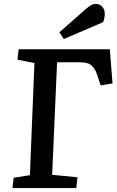

<svg xmlns="http://www.w3.org/2000/svg" viewBox="-20 -949 590 969"><path d="M416 -905.8Q431.6 -918.9 441.2 -924.1Q450.7 -929.2 462.9 -929.2Q482.9 -929.2 495.8 -915.3Q508.8 -901.4 508.8 -877.9Q508.8 -857.9 500 -836.9L301.8 -752L279.8 -786.1ZM48.8 -51.8 130.9 -64.9 153.8 -630.9 67.9 -647.9 74.2 -700.2H534.2L547.9 -527.8L487.8 -518.1L475.1 -557.1Q467.8 -579.6 462.6 -590.6Q457.5 -601.6 447.3 -613.5Q437 -625.5 420.9 -630.1Q404.8 -634.8 379.9 -634.8H268.1L243.2 -66.9L371.1 -54.2L365.2 0H43Z"/></svg>

Font: Literata Book SemiBold
Style: Italic
Weight: 600
Italic angle: -3°
Designer: Latin by Veronika Burian and Jose Scaglione. Greek by Irene Vlachou. Cyrillic by Vera Evstafieva
Foundry: TypeTogether
Version: Version 1.003;PS 001.003;hotconv 1.0.88;makeotf.lib2.5.64775